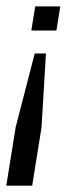

<svg xmlns="http://www.w3.org/2000/svg" viewBox="-35 -417 225 608"><path d="M75 -247.7H110.5L96.5 -13.7L66.9 171H-15.1L14.5 -13.7ZM76.5 -396.7H155.9L143.6 -320.4H64.2Z"/></svg>

Font: Rokkitt SemiBold
Style: Italic
Weight: 600
Italic angle: -9°
Designer: Vernon Adams
Foundry: Vernon Adams
Version: Version 3.103